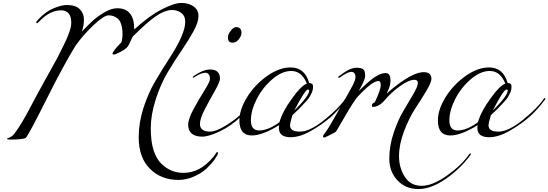

<svg xmlns="http://www.w3.org/2000/svg" viewBox="-20 -920 3724 1304"><path d="M536 -706Q582 -753 611 -780Q640 -807 688 -835.5Q736 -864 776 -864Q892 -864 892 -720Q991 -811 1077 -855.5Q1163 -900 1212 -900Q1261 -900 1294.5 -876.5Q1328 -853 1328 -811Q1328 -769 1294.5 -708Q1261 -647 1213.5 -577.5Q1166 -508 1118.5 -428.5Q1071 -349 1037.5 -244.5Q1004 -140 1004 -49Q1004 42 1023 100Q1042 158 1074 190Q1138 254 1226 254Q1341 254 1430 144Q1436 137 1440.5 130Q1445 123 1447 120Q1448 118 1450 116Q1452 113 1456 112.5Q1460 112 1460 121.5Q1460 131 1439 161Q1418 191 1384.5 223Q1351 255 1298.5 278.5Q1246 302 1192 302Q1074 302 998 226Q922 150 922 12Q922 -87 954.5 -187.5Q987 -288 1033.5 -367Q1080 -446 1126 -517Q1238 -687 1238 -772Q1238 -813 1210.5 -832.5Q1183 -852 1150 -852H1144Q1097 -850 1038.5 -810Q980 -770 880 -670Q860 -622 848 -605Q836 -588 801 -569Q766 -550 755 -550Q744 -550 744 -554Q744 -572 804 -632Q812 -653 812 -690.5Q812 -728 803 -755.5Q794 -783 778 -795Q751 -816 718.5 -816Q686 -816 615 -749Q544 -682 492 -608Q411 -476 302 -258Q171 4 155 16Q138 28 42 28Q28 28 28 22Q28 20 35 18Q63 8 77 -11Q91 -30 103 -48Q115 -66 124 -80.5Q133 -95 147.5 -121Q162 -147 169 -159.5Q176 -172 193 -204.5Q210 -237 227 -268.5Q244 -300 295 -392.5Q346 -485 368 -524Q388 -564 416 -620Q464 -718 464 -764Q464 -810 445 -830Q426 -850 396 -850Q322 -850 254 -782Q234 -762 232 -762Q226 -762 226 -768Q226 -774 248 -796Q292 -842 345 -864Q398 -886 434 -886Q493 -886 521.5 -858Q550 -830 550 -787.5Q550 -745 536 -706Z M1304 -398Q1295 -392 1292.5 -392Q1290 -392 1290 -396Q1290 -400 1296 -404Q1360 -448 1406 -448Q1474 -448 1474 -386Q1474 -364 1440 -304.5Q1406 -245 1372 -180Q1338 -115 1338 -78Q1338 -26 1408 -26Q1442 -26 1497.5 -58Q1553 -90 1595 -125Q1637 -160 1669 -195Q1701 -230 1708.5 -242Q1716 -254 1720 -254Q1724 -254 1724 -251Q1724 -248 1722 -244Q1673 -178 1614 -126Q1550 -65 1474 -28.5Q1398 8 1353 8Q1308 8 1283 -12Q1258 -32 1258 -72Q1258 -112 1295 -180Q1332 -248 1369 -306.5Q1406 -365 1406 -384.5Q1406 -404 1397.5 -415Q1389 -426 1376 -426Q1346 -426 1304 -398ZM1528 -666Q1528 -688 1548 -712Q1566 -736 1584 -736Q1602 -736 1611 -725.5Q1620 -715 1620 -696Q1620 -677 1602 -653.5Q1584 -630 1560 -630Q1528 -630 1528 -666Z M1978 -168Q2080 -270 2080 -304Q2080 -312 2072 -312Q2052 -312 1978 -168ZM1958 -438Q1895 -438 1829.5 -382Q1764 -326 1724 -248Q1684 -170 1684 -102Q1684 -34 1740 -34Q1802 -34 1878 -90Q1899 -164 1964 -252Q2024 -337 2064 -352Q2030 -438 1958 -438ZM1954 -462Q2050 -462 2080 -356Q2106 -356 2106 -334Q2106 -307 2097 -289.5Q2088 -272 2083.5 -263.5Q2079 -255 2068 -242Q2056 -229 2052 -224Q2011 -178 1966 -138Q1950 -86 1950 -68Q1950 -26 2017 -26Q2084 -26 2183.5 -106Q2283 -186 2324 -248Q2328 -254 2332 -254Q2336 -254 2336 -251Q2336 -248 2334 -244Q2280 -172 2226.5 -125Q2173 -78 2095.5 -33Q2018 12 1954 12Q1874 12 1874 -52Q1874 -55 1875 -61Q1876 -67 1876 -70Q1763 0 1690 0Q1606 0 1606 -102Q1606 -176 1658.5 -260.5Q1711 -345 1793.5 -403.5Q1876 -462 1954 -462Z M2288 -394Q2284 -392 2280 -392Q2276 -392 2276 -396Q2276 -400 2321 -430Q2366 -460 2399.5 -460Q2433 -460 2446.5 -449.5Q2460 -439 2460 -407Q2460 -375 2416 -302Q2422 -307 2439 -323.5Q2456 -340 2465 -348Q2474 -356 2490.5 -370Q2507 -384 2518 -392Q2530 -400 2545 -408Q2574 -424 2600 -424Q2632 -424 2632 -372Q2632 -338 2612 -298L2606 -284Q2621 -299 2660 -330Q2698 -360 2728 -379Q2807 -430 2858.5 -430Q2910 -430 2910 -384Q2910 -360 2875.5 -302.5Q2841 -245 2800 -182.5Q2759 -120 2724.5 -29.5Q2690 61 2690 140.5Q2690 220 2729.5 281Q2769 342 2843.5 342Q2918 342 3017 271.5Q3116 201 3166 128Q3170 122 3174 122Q3178 122 3178 125Q3178 128 3176 132Q3106 227 3006.5 295.5Q2907 364 2821 364Q2735 364 2679.5 305Q2624 246 2624 157.5Q2624 69 2654.5 -20.5Q2685 -110 2721 -169Q2757 -228 2787.5 -281.5Q2818 -335 2818 -356.5Q2818 -378 2794 -378Q2756 -378 2695.5 -334Q2635 -290 2595 -242Q2555 -194 2512 -194Q2506 -194 2506 -202Q2506 -210 2509 -214.5Q2512 -219 2518 -221.5Q2524 -224 2526 -226Q2566 -312 2566 -341Q2566 -370 2550 -370Q2509 -370 2410 -264Q2385 -237 2327 -136.5Q2269 -36 2264.5 -30Q2260 -24 2253.5 -20Q2247 -16 2236.5 -11.5Q2226 -7 2207 3.5Q2188 14 2181 14Q2174 14 2174 6Q2174 -2 2184.5 -13.5Q2195 -25 2218.5 -64Q2242 -103 2278.5 -168Q2315 -233 2322 -244.5Q2329 -256 2337 -270.5Q2345 -285 2349 -292Q2353 -299 2359.5 -311Q2366 -323 2369.5 -329.5Q2373 -336 2378 -345.5Q2383 -355 2385 -361Q2388 -367 2390 -374Q2394 -387 2394 -398Q2394 -432 2364 -432Q2343 -432 2288 -394Z M3326 -168Q3428 -270 3428 -304Q3428 -312 3420 -312Q3400 -312 3326 -168ZM3306 -438Q3243 -438 3177.5 -382Q3112 -326 3072 -248Q3032 -170 3032 -102Q3032 -34 3088 -34Q3150 -34 3226 -90Q3247 -164 3312 -252Q3372 -337 3412 -352Q3378 -438 3306 -438ZM3302 -462Q3398 -462 3428 -356Q3454 -356 3454 -334Q3454 -307 3445 -289.5Q3436 -272 3431.5 -263.5Q3427 -255 3416 -242Q3404 -229 3400 -224Q3359 -178 3314 -138Q3298 -86 3298 -68Q3298 -26 3365 -26Q3432 -26 3531.5 -106Q3631 -186 3672 -248Q3676 -254 3680 -254Q3684 -254 3684 -251Q3684 -248 3682 -244Q3628 -172 3574.5 -125Q3521 -78 3443.5 -33Q3366 12 3302 12Q3222 12 3222 -52Q3222 -55 3223 -61Q3224 -67 3224 -70Q3111 0 3038 0Q2954 0 2954 -102Q2954 -176 3006.5 -260.5Q3059 -345 3141.5 -403.5Q3224 -462 3302 -462Z"/></svg>

Font: Miama
Style: Regular
Weight: 400
Italic angle: 16.5°
Designer: Linus Romer
Foundry: Linus Romer
Version: 0.32